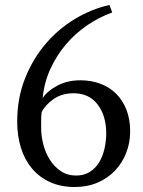

<svg xmlns="http://www.w3.org/2000/svg" viewBox="-20 -738 573 770"><path d="M406 -203Q406 -274 371.5 -319Q337 -364 275 -364Q228 -364 194.5 -340.5Q161 -317 147 -288Q145 -274 145 -255Q145 -236 145 -225Q145 -193 153.5 -159.5Q162 -126 179.5 -98Q197 -70 223.5 -52Q250 -34 285 -34Q317 -34 340 -48.5Q363 -63 377.5 -87Q392 -111 399 -141.5Q406 -172 406 -203ZM502 -211Q502 -165 486 -124.5Q470 -84 441 -53.5Q412 -23 371 -5.5Q330 12 280 12Q224 12 181 -7.5Q138 -27 108.5 -62Q79 -97 64 -145Q49 -193 49 -250Q49 -344 80 -422.5Q111 -501 162.5 -561.5Q214 -622 280.5 -662Q347 -702 419 -718L430 -688Q377 -669 329.5 -636.5Q282 -604 244.5 -560Q207 -516 182 -461.5Q157 -407 151 -344Q167 -371 208 -393.5Q249 -416 303 -416Q346 -416 383 -402Q420 -388 446 -362Q472 -336 487 -298Q502 -260 502 -211Z"/></svg>

Font: PTSerif
Style: Regular
Weight: 400
Designer: A.Korolkova, O.Umpeleva, V.Yefimov
Foundry: ParaType Ltd
Version: Version 1.000W OFL; ttfautohint (v1.2) -l 8 -r 50 -G 200 -x 